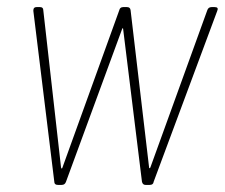

<svg xmlns="http://www.w3.org/2000/svg" viewBox="-20 -521 633 541"><path d="M133 -9 74 -490V-492Q74 -501 83 -501H93Q102 -501 102 -492L152 -49Q153 -46 154 -46Q155 -46 156 -49L316 -492Q318 -501 327 -501H338Q347 -501 348 -492L400 -50Q400 -47 401.5 -47Q403 -47 404 -50L564 -492Q567 -501 576 -501H585Q597 -501 592 -490L413 -9Q412 0 402 0H390Q382 0 380 -9L327 -439Q327 -441 326 -441.5Q325 -442 324 -439L166 -9Q163 0 154 0H143Q133 0 133 -9Z"/></svg>

Font: Barlow Semi Condensed Thin
Style: Italic
Weight: 250
Width: 4
Italic angle: -7°
Designer: Jeremy Tribby
Foundry: Tribby Type
Version: Version 1.408